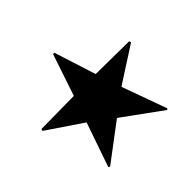

<svg xmlns="http://www.w3.org/2000/svg" viewBox="-118 -595 733 733"><g transform="rotate(-45 249.0 -228.5)"><path d="M403 1 408 -3 342 -185 488 -279 486 -287 307 -289 253 -458H246L189 -289L12 -287L10 -279L152 -183L90 -4L96 0L246 -113Z"/></g></svg>

Font: Noto Sans Arabic UI SmBd
Style: Regular
Weight: 600
Designer: Monotype Design Team, Nadine Chahine and Nizar Qandah
Foundry: Monotype Imaging Inc.
Version: Version 2.010